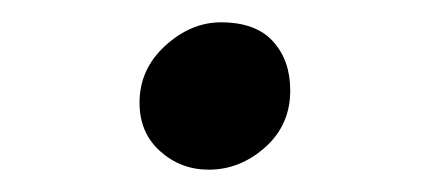

<svg xmlns="http://www.w3.org/2000/svg" viewBox="-20 -141 385 172"><path d="M240 -60Q240 -29 217.5 -9Q195 11 167 11Q142 11 123.5 -5.5Q105 -22 105 -49Q105 -79 128 -100Q151 -121 178 -121Q209 -121 224.5 -104Q240 -87 240 -60Z"/></svg>

Font: Martel DemiBold
Style: Regular
Weight: 600
Designer: Dan Reynolds
Foundry: Dan Reynolds
Version: Version 1.001; ttfautohint (v1.1) -l 5 -r 5 -G 72 -x 0 -D la